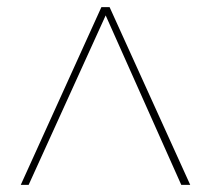

<svg xmlns="http://www.w3.org/2000/svg" viewBox="-20 -720 587 536"><path d="M38 -204 263 -700H286L511 -204H486L275 -677L60 -204Z"/></svg>

Font: DM Sans 20pt Thin
Style: Regular
Weight: 250
Version: Version 4.004;gftools[0.9.30]